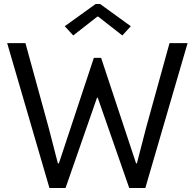

<svg xmlns="http://www.w3.org/2000/svg" viewBox="-20 -934 968 954"><path d="M15.6 -719.7H106.4L221.7 -299.8L267.6 -122.1H272.5L446.3 -646.5H482.4L656.2 -122.1H660.2L706.1 -299.8L822.3 -719.7H912.1L702.1 0H622.1L465.8 -448.2H461.9L305.7 0H225.6ZM301.8 -803.7 455.1 -914.1H477.5L629.9 -803.7L587.9 -757.8L467.8 -851.6H463.9L343.8 -757.8Z"/></svg>

Font: Reddit Sans Strawberry
Style: Regular
Weight: 400
Designer: Stephen Hutchings
Foundry: Reddit
Version: Version 1.013